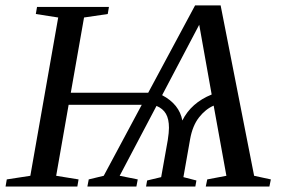

<svg xmlns="http://www.w3.org/2000/svg" viewBox="-31 -680 1070 700"><path d="M956.5 -25.9 951.2 0H719.2L724.6 -25.9L794.4 -39.1L748 -294.9Q718.3 -282.2 694.6 -252Q670.9 -221.7 662.1 -172.4L637.7 -34.2L685.1 -22L681.2 0H501.5L505.4 -22L556.6 -34.2L580.6 -168.9Q585 -197.3 585 -213.9Q585 -246.1 574 -265.1Q563 -284.2 539.6 -293.9L405.3 -39.1L471.2 -25.9L466.3 0H287.6L292.5 -25.9L347.2 -39.1L485.8 -297.9H219.2L173.8 -39.1L255.4 -25.9L251 0H-10.7L-6.3 -25.9L79.6 -39.1L181.2 -616.2L99.6 -628.9L104 -654.8H366.2L361.8 -628.9L275.4 -616.2L227.1 -341.8H509.3L680.2 -660.2H773.4L895.5 -39.1ZM695.3 -589.8 560.1 -333Q623 -299.8 633.8 -240.7Q666 -305.2 740.7 -335.4Z"/></svg>

Font: Tinos
Style: Italic
Weight: 400
Italic angle: -16.333°
Designer: Steve Matteson
Foundry: Monotype Imaging Inc.
Version: Version 1.32